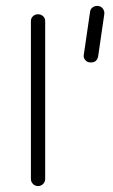

<svg xmlns="http://www.w3.org/2000/svg" viewBox="-20 -615 380 646"><path d="M84 -13V-544Q84 -554 91 -560.5Q98 -567 108 -567Q118 -567 125 -560.5Q132 -554 132 -544V-13Q132 -3 125 4Q118 11 108 11Q98 11 91 4Q84 -3 84 -13ZM282 -405Q272 -406 266 -414Q260 -422 262 -431L283 -575Q284 -585 292 -590.5Q300 -596 310 -595Q320 -594 326 -586Q332 -578 331 -568L310 -424Q305 -403 282 -405Z"/></svg>

Font: Hoogli
Style: Regular
Weight: 400
Designer: Anand Singh Naorem
Foundry: Brand New Type
Version: Version 1.00 b007